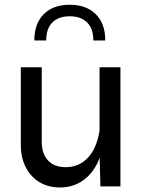

<svg xmlns="http://www.w3.org/2000/svg" viewBox="-20 -798 607 822"><path d="M406.2 -510V-140.4L409.9 0H495.6V-510ZM69.1 -178.2Q69.1 -123.3 90.1 -82.2Q111.1 -41 148.9 -18.2Q186.8 4.6 237.1 4.6Q287.4 4.6 326.8 -19.8Q366.2 -44.2 391.5 -89.4Q416.7 -134.5 423.6 -196.8L406.2 -238.5Q394 -163.1 356.2 -122.7Q318.4 -82.3 261 -82.3Q212.9 -82.3 185.8 -110.8Q158.7 -139.4 158.7 -191.7V-510H69.1ZM127 -624.8H177.7Q177.7 -675 204.1 -701.7Q230.5 -728.3 278.6 -728.3Q326.7 -728.3 353.1 -701.7Q379.6 -675 379.6 -624.8H430.7Q430.7 -696.8 390.1 -737.2Q349.6 -777.6 278.6 -777.6Q207.3 -777.6 167.1 -737.2Q127 -696.8 127 -624.8Z"/></svg>

Font: Estedad-FD-VF Thin
Style: Regular
Weight: 100
Designer: Amin Abedi
Version: Version 5.0